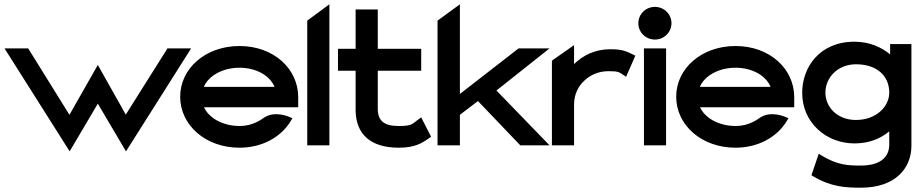

<svg xmlns="http://www.w3.org/2000/svg" viewBox="-20 -676 4285 893"><path d="M304 28 435 -194 566 28 869 -451H759L565 -143L435 -374L303 -142L111 -451H1Z M1094 11C1199 11 1286 -38 1331 -111L1340 -126L1324 -133C1323 -133 1255 -164 1204 -126C1173 -104 1137 -90 1094 -90C1018 -90 952 -126 929 -177H1367V-224C1367 -356 1253 -462 1094 -462C935 -462 818 -357 818 -226C818 -95 935 11 1094 11ZM1094 -361C1171 -361 1235 -325 1257 -272H928C950 -324 1016 -361 1094 -361Z M1512 0V-656L1409 -580V0Z M1634 -347V-160C1636 -52 1704 11 1834 11C1910 11 1942 -10 1975 -33L1985 -40L1939 -130L1925 -120C1895 -98 1896 -90 1834 -90C1765 -90 1737 -115 1737 -171V-347H1939V-449H1737V-632H1634V-449H1552V-347Z M2119 0V-142L2203 -206L2400 0H2536L2289 -255L2536 -451H2392L2119 -239V-656L2015 -580V0Z M2650 0V-190C2650 -238 2670 -276 2699 -302C2724 -326 2762 -345 2811 -345C2856 -345 2860 -340 2877 -329L2892 -319L2935 -417L2921 -424C2894 -436 2878 -447 2819 -447C2745 -447 2690 -417 2650 -378V-466L2547 -394V0Z M3026 -492C3068 -492 3103 -525 3103 -568C3103 -611 3068 -644 3026 -644C2984 -644 2949 -611 2949 -568C2949 -525 2984 -492 3026 -492ZM3078 0V-451H2975V0Z M3401 11C3506 11 3593 -38 3638 -111L3647 -126L3631 -133C3630 -133 3562 -164 3511 -126C3480 -104 3444 -90 3401 -90C3325 -90 3259 -126 3236 -177H3674V-224C3674 -356 3560 -462 3401 -462C3242 -462 3125 -357 3125 -226C3125 -95 3242 11 3401 11ZM3401 -361C3478 -361 3542 -325 3564 -272H3235C3257 -324 3323 -361 3401 -361Z M3954 -9C4024 -9 4076 -32 4116 -65V-4C4116 59 4069 94 3984 94C3924 94 3876 92 3804 49L3788 39L3754 139L3764 145C3845 193 3912 197 3984 197C4147 197 4219 104 4219 2V-471H4120V-423C4080 -456 4025 -482 3954 -482C3791 -482 3711 -362 3711 -245C3711 -104 3824 -9 3954 -9ZM3961 -377C4059 -377 4116 -323 4116 -245C4116 -181 4056 -118 3961 -118C3872 -118 3819 -180 3819 -245C3819 -316 3877 -377 3961 -377Z"/></svg>

Font: Charger Pro
Style: BlkExt
Weight: 900
Designer: Jasper
Foundry: Cannot Into Space Fonts
Version: Version 1.09